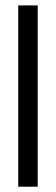

<svg xmlns="http://www.w3.org/2000/svg" viewBox="-20 -704 211 724"><path d="M122.1 -683.6V0H48.8V-683.6Z"/></svg>

Font: Saniretro
Style: Regular
Weight: 400
Designer: Jayvee D. Enaguas (Grand Chaos)
Version: Version 1.0 - 6/10/2013